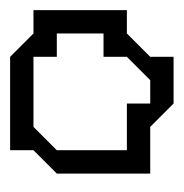

<svg xmlns="http://www.w3.org/2000/svg" viewBox="-12 -522 355 370"><g transform="rotate(90 165.0 -337.5)"><path d="M90 -180 45 -225H0V-405H45L90 -450V-495H180L225 -450H315V-270L270 -225V-180ZM45 -270H90V-225H225L270 -270V-405H180V-450H135L90 -405V-360H45Z"/></g></svg>

Font: Rubik Iso
Style: Regular
Weight: 400
Designer: Hubert and Fischer, NaN
Foundry: Hubert and Fischer, NaN
Version: Version 2.200